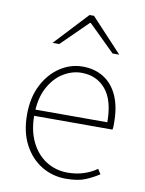

<svg xmlns="http://www.w3.org/2000/svg" viewBox="-83 -779 644 850"><g transform="rotate(10 239.0 -354.0)"><path d="M272 12Q212 12 162.5 -18Q113 -48 83.5 -104Q54 -160 54 -238Q54 -316 83.5 -372.5Q113 -429 160 -459.5Q207 -490 260 -490Q315 -490 355.5 -464.5Q396 -439 418 -390Q440 -341 440 -270Q440 -263 440 -255Q440 -247 438 -238H70V-266H410Q410 -365 369 -413.5Q328 -462 260 -462Q218 -462 178 -437.5Q138 -413 112 -363.5Q86 -314 86 -240Q86 -172 110.5 -121.5Q135 -71 178 -43.5Q221 -16 274 -16Q315 -16 348 -27Q381 -38 406 -56L420 -34Q393 -16 359.5 -2Q326 12 272 12ZM110 -570 250 -720H270L410 -570H380L262 -686H258L140 -570Z"/></g></svg>

Font: Source Sans 3 ExtraLight ExtraLight
Style: Regular
Weight: 250
Version: Version 3.052;hotconv 1.1.0;makeotfexe 2.6.0